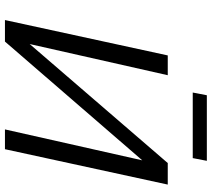

<svg xmlns="http://www.w3.org/2000/svg" viewBox="-60 -796 856 776"><g transform="rotate(90 368.0 -408.0)"><path d="M630 -816 619 -759H354L365 -816ZM726 -658 583 0H503L628 -555L148 0H61L204 -658H284L158 -100L639 -658Z"/></g></svg>

Font: EauTestInfant Medium
Style: Italic
Weight: 500
Italic angle: -12°
Designer: Christian Thalmann (Catharsis Fonts)
Version: Version 0.001;PS 000.001;hotconv 1.0.88;makeotf.lib2.5.64775